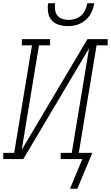

<svg xmlns="http://www.w3.org/2000/svg" viewBox="-35 -975 680 1177"><path d="M379 -815Q351 -815 324.5 -823.5Q298 -832 281 -851.5Q264 -871 260 -899Q256 -927 260 -955H303Q300 -935 302.5 -915Q305 -895 316.5 -880.5Q328 -866 346.5 -859.5Q365 -853 385 -853Q406 -853 426.5 -859.5Q447 -866 463 -880.5Q479 -895 488 -914.5Q497 -934 500 -955H543Q540 -936 533.5 -917.5Q527 -899 516 -882Q505 -865 489 -851.5Q473 -838 454.5 -829.5Q436 -821 417 -818Q398 -815 379 -815ZM394 182 433 88 470 0H337V-38H405L511 -679L108 0H-15V-38H52L161 -697H99V-735H272V-697H204L98 -56L501 -735H625V-697H557L448 -38H531L439 182Z"/></svg>

Font: Iosevka Etoile XLtObl
Style: Regular
Weight: 200
Italic angle: -9°
Designer: Belleve Invis
Foundry: Belleve Invis
Version: Version 15.5.2; ttfautohint (v1.8.4)